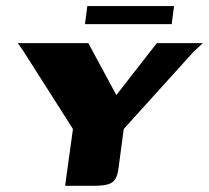

<svg xmlns="http://www.w3.org/2000/svg" viewBox="-20 -599 674 619"><path d="M189.9 0 215.2 -183.1 54.9 -435 37.4 -460H264.7L355.1 -292.6L485.6 -460H633.9L603.6 -431.6L378.9 -183.1L362.5 -59.9Q359.7 -34.6 351.8 -21.9Q344 -9.1 327.5 -4.6Q311.1 0 282.4 0ZM254 -521.3 261.5 -579.4H541.1L533.6 -521.3Z"/></svg>

Font: Genos Thin
Style: Italic
Weight: 100
Italic angle: -8°
Designer: Robert E. Leuschke
Foundry: Robert E. Leuschke
Version: Version 1.010